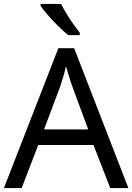

<svg xmlns="http://www.w3.org/2000/svg" viewBox="-20 -964 679 984"><path d="M545 0 459 -221H176L91 0H0L279 -717H360L638 0ZM352 -517Q349 -525 342 -546Q335 -567 328.5 -589.5Q322 -612 318 -624Q311 -593 302 -563.5Q293 -534 287 -517L206 -301H432ZM293 -944Q304 -922 320.5 -894.5Q337 -867 355.5 -841Q374 -815 389 -796V-784H330Q307 -802 278 -830.5Q249 -859 224.5 -887.5Q200 -916 188 -934V-944Z"/></svg>

Font: Noto Sans Mayan Numerals
Style: Regular
Weight: 400
Designer: Monotype Design Team
Foundry: Monotype Imaging Inc.
Version: Version 2.001; ttfautohint (v1.8.4.7-5d5b)